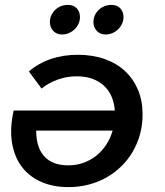

<svg xmlns="http://www.w3.org/2000/svg" viewBox="-20 -762 673 785"><path d="M298 -538Q358.5 -538 407.5 -520.8Q456.5 -503.5 491 -471.5Q525.5 -439.5 544.3 -394.5Q563 -349.5 563 -294Q563 -251.5 552.5 -213.3Q542 -175 522.8 -142Q503.5 -109 476.3 -82.3Q449 -55.5 415.5 -36.5Q382 -17.5 342.5 -7.3Q303 3 260 3Q194.5 3 145.3 -19.8Q96 -42.5 66.5 -83.8Q37 -125 28.5 -182.5Q20 -240 36 -310H449.5Q447 -342.5 435.5 -368.5Q424 -394.5 404 -412.5Q384 -430.5 356.3 -440.3Q328.5 -450 294 -450Q254 -450 217 -437Q180 -424 150 -400L98 -470Q138 -504 188.3 -521Q238.5 -538 298 -538ZM259 -86Q292 -86 321 -96.3Q350 -106.5 373.5 -125.3Q397 -144 414.3 -170.3Q431.5 -196.5 440.5 -228H128Q128 -158.5 161.5 -122.3Q195 -86 259 -86ZM258 -742Q280.5 -742 293.8 -728Q307 -714 307 -692Q307 -678 301 -665Q295 -652 285 -642.2Q275 -632.5 261.8 -626.8Q248.5 -621 234 -621Q211.5 -621 197.8 -635.5Q184 -650 184 -672Q184 -687 190 -699.8Q196 -712.5 206 -722Q216 -731.5 229.5 -736.8Q243 -742 258 -742ZM436 -742Q458.5 -742 471.8 -728Q485 -714 485 -692Q485 -678 479 -665Q473 -652 463 -642.2Q453 -632.5 439.8 -626.8Q426.5 -621 412 -621Q389.5 -621 375.8 -635.5Q362 -650 362 -672Q362 -687 368 -699.8Q374 -712.5 384 -722Q394 -731.5 407.5 -736.8Q421 -742 436 -742Z"/></svg>

Font: Argentum Sans
Style: Italic
Weight: 400
Italic angle: -11.3099°
Designer: Julieta Ulanovsky, Owen Earl, Rasmus Andersson, Cristiano Sobral
Foundry: The Argentum Sans Project Authors
Version: Version 3.131; ttfautohint (v1.8.4.7-5d5b-dirty)